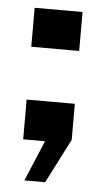

<svg xmlns="http://www.w3.org/2000/svg" viewBox="-46 -458 331 621"><g transform="rotate(5 120.0 -147.5)"><path d="M57 132 112.5 0H41.5V-129H198V-12L124.5 132ZM41.5 -300.5V-427H197V-300.5Z"/></g></svg>

Font: Big Shoulders Display Thin ExtraBold
Style: Regular
Weight: 800
Version: Version 2.002